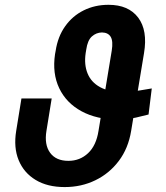

<svg xmlns="http://www.w3.org/2000/svg" viewBox="-20 -757 681 787"><path d="M602.1 -394.5 588.9 -287.6Q559.1 -279.8 537.4 -275.1Q515.6 -270.5 498.5 -268.8Q481.4 -267.1 464.8 -266.6Q376.5 -267.1 314 -301Q251.5 -335 222.7 -395.5Q193.8 -456.1 205.6 -535.2L208 -547.9Q216.8 -606.9 247.1 -649.4Q277.3 -691.9 323.2 -714.6Q369.1 -737.3 424.8 -737.3Q506.8 -737.3 546.4 -684.8Q585.9 -632.3 570.3 -539.1L517.6 -220.7Q505.9 -148.9 467 -97.4Q428.2 -45.9 370.8 -18.1Q313.5 9.8 245.1 9.8Q174.3 9.8 126 -19.5Q77.6 -48.8 56.4 -100.6Q35.2 -152.3 46.4 -220.7L67.9 -353.5H191.9L170.4 -220.7Q161.1 -164.1 185.3 -130.9Q209.5 -97.7 260.3 -97.7Q307.6 -97.7 341.1 -129.2Q374.5 -160.6 383.8 -220.7L438 -549.3Q444.3 -588.4 433.8 -606Q423.3 -623.5 397.9 -624Q374.5 -623.5 356.7 -607.7Q338.9 -591.8 333.5 -553.7L331.1 -539.1Q324.2 -492.2 338.9 -456.1Q353.5 -419.9 390.1 -399.9Q426.8 -379.9 483.9 -379.4Q495.6 -379.4 504.9 -380.1Q514.2 -380.9 525.9 -382.3Q537.6 -383.8 555.4 -386.7Q573.2 -389.6 602.1 -394.5Z"/></svg>

Font: Inter 24pt SemiBold
Style: Italic
Weight: 600
Italic angle: -9.3988°
Designer: Rasmus Andersson
Foundry: rsms
Version: Version 4.001;git-66647c0bb